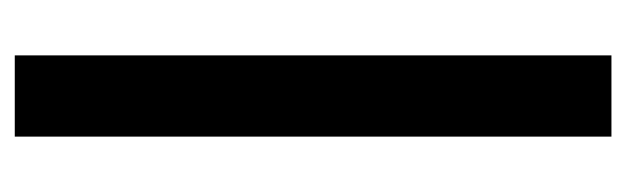

<svg xmlns="http://www.w3.org/2000/svg" viewBox="-314 -386 848 260"><g transform="rotate(-90 110.0 -256.0)"><path d="M55 148V-660H165V148Z"/></g></svg>

Font: Bricolage Grotesque 72pt SemiBold
Style: Regular
Weight: 600
Version: Version 1.001;gftools[0.9.33.dev8+g029e19f]